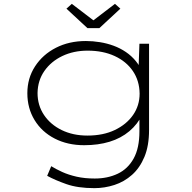

<svg xmlns="http://www.w3.org/2000/svg" viewBox="-20 -747 995 997"><path d="M470 230Q384 230 324.5 209Q265 188 225 166L246 116Q270 131 303 146Q336 161 378 170.5Q420 180 472 180Q539 180 591.5 155Q644 130 674 76Q704 22 704 -65V-143L720 -154Q695 -102 651.5 -65.5Q608 -29 549 -11Q490 7 417 7Q331 7 264 -27.5Q197 -62 159.5 -123.5Q122 -185 122 -263Q122 -341 162 -402.5Q202 -464 270.5 -499Q339 -534 426 -534Q462 -534 499 -528Q536 -522 570 -509.5Q604 -497 633.5 -477Q663 -457 685.5 -429.5Q708 -402 722 -366L699 -378L704 -520H754V-72Q754 10 730 67.5Q706 125 665.5 161Q625 197 574 213.5Q523 230 470 230ZM434 -43Q516 -43 576.5 -72Q637 -101 671 -150Q705 -199 705 -261Q704 -328 670 -378Q636 -428 575.5 -456Q515 -484 435 -484Q362 -484 303.5 -456Q245 -428 210.5 -378.5Q176 -329 175 -264Q175 -200 208.5 -150Q242 -100 300.5 -71.5Q359 -43 434 -43ZM434 -601 325 -702 353 -727 480 -630H450L577 -727L605 -702L496 -601Z"/></svg>

Font: Lexend Zetta ExtraLight
Style: Regular
Weight: 250
Version: Version 1.007